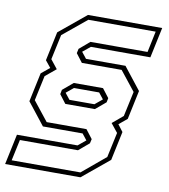

<svg xmlns="http://www.w3.org/2000/svg" viewBox="-110 -715 775 879"><g transform="rotate(10 278.0 -275.0)"><path d="M-27 94.5 3 -47H284.5L320.5 -76.5L298 -105H113.5L32.5 -208L61 -342.5L100 -374.5L74.5 -406L103 -540.5L228 -643.5H573L543 -502H266.5L231 -473L254 -444H437.5L518.5 -341L490 -206.5L452 -175L476.5 -143L448 -8.5L323 94.5ZM-0.5 72.5H319L428 -18.5L453 -134.5L420.5 -175L470 -216.5L495 -332.5L423.5 -422.5H238.5L208 -462.5L212.5 -483L260.5 -524H526L546.5 -622H233.5L123 -531L98 -415L130.5 -374L81 -333L56 -217L127 -127.5H312L343.5 -86.5L339 -66.5L290.5 -25.5H20.5ZM212 -246H328L362.5 -274.5L340 -303H223L189 -275ZM196.5 -224.5 166 -264.5 170 -285 218 -325.5H354L385.5 -284.5L381.5 -264.5L334 -224.5Z"/></g></svg>

Font: Tourney ExtraLight
Style: Italic
Weight: 250
Italic angle: -12°
Version: Version 1.015